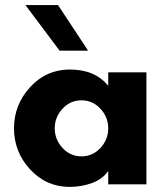

<svg xmlns="http://www.w3.org/2000/svg" viewBox="-20 -724 655 754"><path d="M80 -704H208L326 -525H214ZM374.5 -143Q405 -176 405 -220Q405 -264 374.5 -297Q344 -330 300 -330Q256 -330 225.5 -297Q195 -264 195 -220Q195 -176 225.5 -143Q256 -110 300 -110Q344 -110 374.5 -143ZM555 -440V0H405V-53Q384 -21 342 -5.5Q300 10 254 10Q162 10 98.5 -58.5Q35 -127 35 -220Q35 -313 98.5 -382Q162 -451 254 -451Q353 -451 405 -387V-440Z"/></svg>

Font: Puffins on Iceburgs(2)
Style: on-Iceburgs-Bold
Weight: 700
Version: Version 1.0